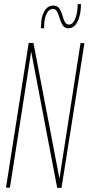

<svg xmlns="http://www.w3.org/2000/svg" viewBox="-20 -909 429 930"><path d="M9 0 119 -701H142L268 -44L370 -700H389L278 1H257L131 -659L28 0ZM178 -772Q178 -775 178 -775.5Q178 -776 179 -786Q179 -828 195 -855Q211 -882 238 -882Q258 -882 267.5 -868Q277 -854 282 -836Q287 -818 293.5 -804Q300 -790 314 -790Q329 -790 338.5 -806.5Q348 -823 352 -844Q356 -865 356 -878Q356 -883 356 -884.5Q356 -886 356 -889H372Q372 -887 372 -886Q372 -885 372 -881Q371 -835 355 -803.5Q339 -772 311 -772Q293 -772 284 -786Q275 -800 269.5 -819Q264 -838 257 -852Q250 -866 235 -866Q218 -866 206 -843Q194 -820 194 -784Q193 -774 193.5 -774Q194 -774 194 -772Z"/></svg>

Font: Georama Condensed Thin
Style: Italic
Weight: 100
Width: 3
Italic angle: -9°
Designer: Jean-Baptiste Levee
Foundry: Production Type
Version: Version 1.000